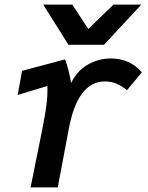

<svg xmlns="http://www.w3.org/2000/svg" viewBox="-20 -811 640 831"><path d="M134 -107.5Q163 -248.5 171 -293.5Q185.5 -371.5 185.5 -419.5Q185.5 -433 185 -439L56.5 -400L75.5 -504.5L261.5 -554Q275.5 -520 288 -452Q314 -505.5 360.8 -531.8Q407.5 -558 459.5 -558Q541.5 -558 594 -498L529.5 -420.5Q509.5 -437.5 486.2 -448Q463 -458.5 433.5 -458.5Q316 -458.5 277.5 -252L230 0H112.5ZM167 -791H293L362 -685.5L471 -791H591.5L430 -617H276.5Z"/></svg>

Font: JuliaMono SemiBoldItalic
Style: Regular
Weight: 600
Italic angle: -9°
Monospace: yes
Designer: cormullion
Foundry: corm
Version: Version 0.049; ttfautohint (v1.8.4)